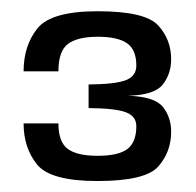

<svg xmlns="http://www.w3.org/2000/svg" viewBox="-20 -702 358 350"><path d="M157.5 -372Q245 -372 268.5 -398.5Q292 -425 292 -462Q292 -488 277 -507Q262 -526 213 -527.5Q261.5 -528.5 276.8 -548Q292 -567.5 292 -594Q292 -630 268.2 -655.8Q244.5 -681.5 158 -681.5Q73 -681.5 48 -650Q23 -618.5 23 -572H86.5Q86.5 -609 104 -622Q121.5 -635 158 -635Q194.5 -635 211.5 -623.2Q228.5 -611.5 228.5 -582.5Q228.5 -563.5 209.8 -556Q191 -548.5 141.5 -548V-505Q191 -504.5 209.8 -497.2Q228.5 -490 228.5 -472Q228.5 -442.5 212 -430.2Q195.5 -418 158 -418Q120 -418 103.2 -430.8Q86.5 -443.5 86.5 -477H23Q23 -433 47.2 -402.5Q71.5 -372 157.5 -372Z"/></svg>

Font: Anybody SemiCondensed SemiBold
Style: Regular
Weight: 600
Width: 4
Version: Version 1.113;gftools[0.9.25]